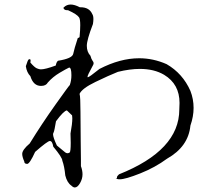

<svg xmlns="http://www.w3.org/2000/svg" viewBox="-20 -791 926 847"><path d="M310 36Q322 36 333 17Q344 -2 344 -22Q344 -39 337 -58V-87L336 -170Q335 -231 335 -297.5Q335 -364 331 -377Q342 -401 401 -429.5Q460 -458 500 -474Q553 -487 597 -487Q660 -487 704 -461Q772 -420 772 -337L771 -308Q771 -128 505 -22Q496 -14 496 -9V-7Q496 -4 493 -4L490 -5Q496 0 508 0Q533 0 598.5 -26Q664 -52 717 -91Q811 -144 820 -237Q834 -277 834 -315Q834 -354 820 -390Q786 -467 715 -508Q656 -534 594 -534Q510 -534 419 -487Q373 -450 367 -450L366 -452Q366 -459 387 -497Q393 -506 393 -513Q393 -517 388 -523.5Q383 -530 379 -545Q363 -562 363 -589Q363 -615 390 -685Q392 -698 392 -707Q392 -722 387 -729Q374 -759 335 -759H332Q309 -771 292 -771Q274 -771 262 -759Q260 -758 260 -756Q260 -753 264 -749.5Q268 -746 275 -746H280Q320 -728 329 -714Q334 -706 334 -680Q334 -659 331 -627Q325 -623 323 -623L324 -626Q307 -574 303 -553.5Q299 -533 236 -523Q229 -518 226 -502Q180 -485 160 -485Q153 -485 142.5 -489.5Q132 -494 114 -515L115 -523Q115 -530 111 -530L107 -529Q103 -528 94 -499Q98 -471 114 -455Q127 -412 161 -412Q183 -412 191 -427Q213 -452 242.5 -469.5Q272 -487 283 -492L285 -493Q295 -493 295 -459Q295 -436 288 -416Q284 -413 224 -328.5Q164 -244 111 -158Q78 -130 78 -112Q78 -99 87 -79Q87 -68 100 -68Q111 -68 135 -121Q190 -169 200 -169Q211 -169 215 -144Q255 -96 255 -82Q264 -58 268 -17Q276 15 295 28Q303 36 310 36ZM278 -115Q273 -115 268 -118.5Q263 -122 231 -149Q214 -185 214 -199Q214 -202 217 -208Q220 -214 227 -256Q261 -302 275 -304Q278 -302 298 -282L299 -269Q299 -245 291 -202L292 -161Q292 -121 287 -118Q282 -115 278 -115Z"/></svg>

Font: Xiaobo Songti 小帛宋体
Style: Regular
Weight: 400
Version: Version 1.501;March 17, 2024;FontCreator 14.0.0.2814 64-bit